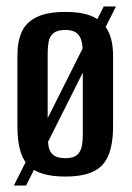

<svg xmlns="http://www.w3.org/2000/svg" viewBox="-20 -540 410 596"><path d="M23 36 302 -520H340L61 36ZM183 8Q128 8 95 -7.5Q62 -23 48 -57.5Q34 -92 34 -149V-367Q34 -411 47.5 -441Q61 -471 94 -487Q127 -503 183 -503Q239 -503 271 -487Q303 -471 317 -441Q331 -411 331 -367V-149Q331 -92 316.5 -57.5Q302 -23 269.5 -7.5Q237 8 183 8ZM183 -49Q207 -49 218.5 -58.5Q230 -68 233.5 -84.5Q237 -101 237 -120V-375Q237 -395 233.5 -411Q230 -427 218.5 -437Q207 -447 183 -447Q158 -447 146 -437Q134 -427 131 -411Q128 -395 128 -375V-120Q128 -101 131 -84.5Q134 -68 146 -58.5Q158 -49 183 -49Z"/></svg>

Font: Alumni Sans SemiBold
Style: Regular
Weight: 600
Designer: Robert E. Leuschke
Foundry: Robert E. Leuschke
Version: Version 1.018